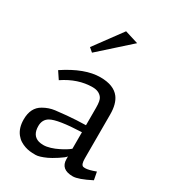

<svg xmlns="http://www.w3.org/2000/svg" viewBox="-187 -863 874 974"><g transform="rotate(30 250.0 -375.5)"><path d="M497.6 -25.4Q426.3 11.2 394.5 11.2Q323.2 11.2 323.2 -49.3V-64.5Q316.4 -54.2 285.9 -34.7Q255.4 -15.1 238.3 -7.3Q197.8 11.2 176.8 11.2Q155.8 11.2 142.1 9.5Q128.4 7.8 113.8 2.9Q99.1 -2 85 -10.7Q70.8 -19.5 59.6 -33.7Q34.7 -64.9 34.7 -115.2Q34.7 -184.6 84 -211.9Q115.2 -230 150.1 -234.4Q185.1 -238.8 213.9 -241.2Q268.6 -246.1 323.2 -247.1V-349.6Q323.2 -392.1 312.5 -406.2Q294.4 -431.2 256.3 -431.2Q171.4 -431.2 89.4 -376L61 -418.5Q175.3 -494.6 265.6 -494.6Q344.2 -494.6 377 -451.2Q402.3 -417.5 402.3 -355.5V-98.6Q402.3 -62.5 416 -57.6Q420.9 -56.2 428.7 -56.2Q448.2 -56.2 488.8 -71.3ZM323.2 -206.1Q184.6 -200.7 145.5 -178.2Q115.7 -161.1 115.7 -123Q115.7 -67.9 158.2 -55.2Q169.9 -51.8 186.8 -51.8Q203.6 -51.8 226.1 -58.6Q248.5 -65.4 267.6 -75.2Q303.7 -92.8 323.2 -109.4ZM339.8 -737.3 165.5 -581.1 142.6 -600.6 261.2 -761.7Z"/></g></svg>

Font: Habibi
Style: Regular
Weight: 400
Designer: Magnus Gaarde
Foundry: Magnus Gaarde
Version: Version 1.001